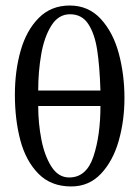

<svg xmlns="http://www.w3.org/2000/svg" viewBox="-20 -671 507 699"><path d="M34.2 -326.2Q34.2 -413.1 55.2 -486.8Q76.2 -560.5 121.1 -605.7Q166 -650.9 233.9 -650.9Q302.2 -650.9 347.2 -601.8Q392.1 -552.7 412.6 -476.1Q433.1 -399.4 433.1 -314Q433.1 -232.4 412.4 -158.9Q391.6 -85.4 347.9 -38.8Q304.2 7.8 239.3 7.8Q165.5 7.8 119.9 -38.6Q74.2 -85 54.2 -159.9Q34.2 -234.9 34.2 -326.2ZM345.7 -341.3Q342.8 -431.2 333.7 -489.5Q324.7 -547.9 301.5 -583.5Q278.3 -619.1 234.9 -619.1Q192.9 -619.1 167 -577.9Q141.1 -536.6 130.1 -473.6Q119.1 -410.6 119.1 -341.3ZM345.7 -285.2H119.1Q119.1 -222.7 130.6 -163.3Q142.1 -104 167.2 -64.5Q192.4 -24.9 231.9 -24.9Q294.9 -24.9 320.3 -101.6Q345.7 -178.2 345.7 -285.2Z"/></svg>

Font: JuniusX
Style: Regular
Weight: 400
Designer: Peter S. Baker
Foundry: Briery Creek Software
Version: Version 1.004